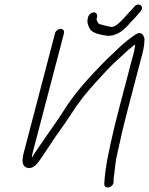

<svg xmlns="http://www.w3.org/2000/svg" viewBox="-20 -796 652 839"><path d="M365.2 -722 363.4 -715C359 -698.3 366.8 -679.4 373.3 -669C384.9 -650.8 417.7 -644.2 445.7 -640C489.6 -635.5 525.5 -667.4 548.4 -696C561.5 -709.6 574.7 -722.8 586.1 -737L594.7 -747C612.8 -768.6 584.6 -788.2 567 -767L558.4 -757C552.6 -750.3 546.6 -744 540.4 -738L520.6 -716C514.9 -709.3 508.5 -703 501.6 -697C492.5 -688 476.1 -675.2 461.9 -679C446.2 -681.7 427.1 -687 414.1 -691C409.1 -692.8 400.4 -707.7 402.4 -715L404.2 -722C406.9 -732.3 400.1 -742 389.9 -742C379.8 -742 367.9 -732.3 365.2 -722ZM220.6 -651 84.1 -130C75.1 -95.8 74.3 -67.3 102.2 -62C118.7 -58.7 136.1 -70.3 154.4 -97C166.5 -115 179.5 -134.3 193.6 -155C223.5 -203.4 258.6 -246.8 291.1 -298C323.8 -350 360.6 -395 398.2 -436C426.5 -467.5 463.6 -507.9 491.7 -533C518.5 -556.3 533.3 -573.5 560.6 -594L570.7 -602C568.8 -581.3 563.3 -558 555.7 -533L501.7 -327C491.2 -287 483.2 -255.3 477.8 -232C457.8 -146 438.5 -62.3 435.6 9C436.2 33.4 476 24 476.3 -1C476.4 -13.8 476.5 -17.8 480 -42C483.6 -74.9 484.6 -87.9 491.7 -121C507.6 -194.4 518.8 -243.3 540.7 -327L594.4 -532C604.8 -566.6 611.2 -598 611.5 -624C610.5 -638.2 599.1 -663.1 572 -645C554.7 -634.1 518.3 -605.5 502.6 -590C475.2 -562.5 456.1 -546.9 425 -515C365.4 -453.3 306.7 -389.7 257.5 -311C225.6 -260.2 191.6 -215.8 160.3 -169C145.6 -146.3 131 -127.1 119 -107C118.9 -109 119.1 -111 119.6 -113C120 -117 121.1 -122.7 123.1 -130L259.6 -651C262.3 -661.3 255.2 -670 245.1 -670C234.9 -670 223.3 -661.3 220.6 -651Z"/></svg>

Font: Just Breathe
Style: Obl5
Weight: 400
Foundry: Cannot Into Space Fonts
Version: Version 0.72